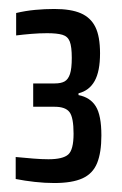

<svg xmlns="http://www.w3.org/2000/svg" viewBox="-20 -824 273 428"><path d="M101 -416Q80 -416 57.5 -418.5Q35 -421 15 -425V-474Q36 -472 54.5 -470.5Q73 -469 88 -469Q120 -469 132 -479.5Q144 -490 144 -526Q144 -562 135 -574Q126 -586 102 -586H54V-638H102Q116 -638 124 -642.5Q132 -647 136 -659Q140 -671 140 -695Q140 -720 135.5 -731.5Q131 -743 119 -746.5Q107 -750 85 -750Q68 -750 50 -748.5Q32 -747 16 -745V-795Q37 -800 58.5 -802Q80 -804 101 -804Q138 -804 160 -794.5Q182 -785 192.5 -764Q203 -743 203 -705Q203 -665 191 -643.5Q179 -622 155 -616V-612Q181 -607 193.5 -587Q206 -567 206 -522Q206 -484 196.5 -460.5Q187 -437 164 -426.5Q141 -416 101 -416Z"/></svg>

Font: Saira ExtraCondensed SemiBold
Style: Regular
Weight: 600
Width: 2
Designer: Hector Gatti with collaboration of the Omnibus-Type team
Foundry: Omnibus-Type
Version: Version 1.101